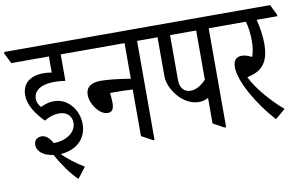

<svg xmlns="http://www.w3.org/2000/svg" viewBox="-114 -774 1694 1072"><g transform="rotate(-10 732.5 -238.0)"><path d="M250 147 297 86C247 55 201 20 177 -7C263 -12 326 -65 326 -151C326 -190 313 -228 289 -256C265 -285 233 -304 189 -304C163 -304 140 -297 114 -285C102 -298 93 -314 93 -335C93 -381 135 -410 211 -410C232 -410 253 -408 273 -405V-555H395V-564L366 -623H-36V-613L-7 -555H206V-464C187 -467 172 -468 159 -468C83 -468 38 -430 38 -365C38 -304 79 -251 122 -206C151 -224 179 -232 206 -232C251 -232 277 -206 277 -167C277 -109 215 -74 149 -74C132 -105 111 -123 88 -123C63 -123 45 -107 45 -82C45 -44 81 -16 136 -9C166 46 211 111 250 147Z M475 -187C501 -187 511 -206 511 -237C511 -255 509 -278 507 -294C515 -295 521 -295 529 -295C567 -295 606 -294 635 -292V-28L697 6H706V-555H805V-564L776 -623H323V-613L352 -555H635V-353C577 -363 508 -371 468 -371C411 -371 382 -349 382 -305C382 -253 430 -187 475 -187Z M987 -159C1008 -159 1026 -164 1041 -173V-28L1103 6H1112V-555H1211V-564L1182 -623H733V-613L762 -555H822V-336C822 -292 845 -246 878 -211C908 -179 949 -159 987 -159ZM893 -299V-555H1041V-276C1013 -247 984 -229 952 -229C916 -229 893 -256 893 -299Z M1394 10 1451 -38C1390 -91 1318 -167 1277 -248C1288 -251 1300 -254 1305 -256C1374 -277 1403 -328 1403 -416C1403 -460 1395 -510 1384 -555H1501V-564L1472 -623H1139V-613L1168 -555H1323C1332 -522 1337 -485 1337 -446C1337 -412 1333 -380 1323 -355C1303 -366 1284 -372 1266 -372C1236 -372 1218 -353 1218 -316C1218 -234 1302 -91 1394 10Z"/></g></svg>

Font: Noto Serif Devanagari ExtraCondensed
Style: Regular
Weight: 400
Width: 2
Designer: Universal Thirst, Indian Type Foundry and the Monotype Design Team
Foundry: Monotype Imaging Inc.
Version: Version 2.004